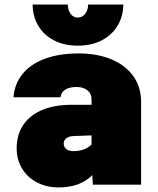

<svg xmlns="http://www.w3.org/2000/svg" viewBox="-20 -809 690 841"><path d="M384 -42Q332 12 236 12Q185 12 143 -9.5Q101 -31 77 -70Q53 -109 53 -159Q53 -218 81.5 -261Q110 -304 164 -327Q218 -350 293 -350H381V-374Q381 -399 363 -413.5Q345 -428 315 -428Q284 -428 266 -416.5Q248 -405 245 -383H39Q44 -443 79.5 -486Q115 -529 177.5 -552Q240 -575 325 -575Q405 -575 467 -549.5Q529 -524 563.5 -476Q598 -428 598 -364V0H387ZM301 -147Q352 -147 381 -176V-216L301 -213Q281 -212 270 -203Q259 -194 259 -180Q259 -165 270.5 -156Q282 -147 301 -147ZM123 -789H277Q277 -766 289 -749Q301 -732 321 -732Q341 -732 353.5 -749Q366 -766 366 -789H520Q520 -739 496 -698Q472 -657 427 -633Q382 -609 321 -609Q260 -609 215 -633Q170 -657 146.5 -698Q123 -739 123 -789Z"/></svg>

Font: Azeret Mono Black
Style: Regular
Weight: 900
Designer: Martin Vácha
Foundry: Displaay
Version: Version 1.000; Glyphs 3.0.3, build 3074